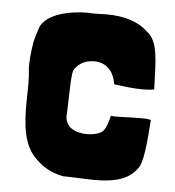

<svg xmlns="http://www.w3.org/2000/svg" viewBox="-44 -553 551 606"><g transform="rotate(5 232.0 -250.0)"><path d="M178 9C208 9 243 12 278 12C331 12 382 4 410 -35C428 -53 433 -123 438 -192C429 -195 416 -195 402 -195C376 -195 347 -193 326 -193C320 -193 315 -194 311 -194C307 -177 300 -150 287 -141C276 -134 259 -130 241 -130C206 -130 169 -145 172 -186C175 -233 173 -275 178 -316C180 -327 183 -333 187 -336C196 -347 207 -354 221 -358C229 -360 237 -361 244 -361C283 -361 307 -334 313 -294C337 -291 372 -286 403 -286C417 -286 430 -287 440 -289C437 -377 439 -442 401 -469C369 -500 321 -512 270 -512C257 -512 245 -511 232 -511C225 -511 219 -511 212 -512C149 -512 81 -495 62 -454C58 -441 47 -410 46 -395C42 -371 40 -347 40 -323C42 -307 43 -288 43 -269C43 -250 42 -230 42 -209C42 -143 47 -75 92 -35C115 -12 144 3 178 9Z"/></g></svg>

Font: HEYCLAY
Style: Regular
Weight: 400
Designer: Marcelo Magalhaes
Foundry: Marcelo Magalhães
Version: Version 1.300;hotconv 1.0.109;makeotfexe 2.5.65596